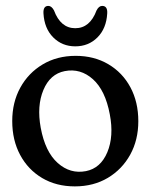

<svg xmlns="http://www.w3.org/2000/svg" viewBox="-20 -638 524 667"><path d="M243 -444Q307 -444 356.2 -415Q405.5 -386 433 -334.8Q460.5 -283.5 460.5 -217Q460.5 -152 432.5 -101Q404.5 -50 354.8 -20.2Q305 9.5 240 9.5Q175.5 9.5 126.5 -19.5Q77.5 -48.5 50 -99.8Q22.5 -151 22.5 -217.5Q22.5 -282.5 50.5 -333.5Q78.5 -384.5 128.2 -414.2Q178 -444 243 -444ZM278.5 -43.5Q329.5 -53.5 352.8 -109Q376 -164.5 361.5 -240.5Q346 -324 302.8 -362.8Q259.5 -401.5 205 -391Q154 -381 130.8 -325.5Q107.5 -270 121.5 -194Q137 -110.5 180.5 -71.8Q224 -33 278.5 -43.5ZM241.5 -540Q292.5 -540 315.5 -602Q323.5 -617.5 335 -617.5Q354 -617.5 352.5 -591.5Q349.5 -539 318.5 -508Q287.5 -477 241.5 -477Q196 -477 165 -508Q134 -539 131 -591.5Q129.5 -617.5 148 -617.5Q159 -617.5 167.5 -602Q190.5 -540 241.5 -540Z"/></svg>

Font: Fraunces 144pt S100
Style: Regular
Weight: 400
Version: Version 1.000; ttfautohint (v1.8.3)